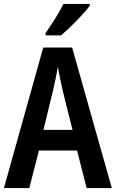

<svg xmlns="http://www.w3.org/2000/svg" viewBox="-20 -957 589 977"><path d="M437 -928V-937H303C281 -892 246 -838 212 -789V-777H291C337 -816 409 -889 437 -928ZM421 0H549L347 -715H200L0 0H129L178 -191H372ZM299 -496 349 -296H201L250 -497C258 -533 269 -582 274 -617C280 -583 291 -534 299 -496Z"/></svg>

Font: Noto Sans Arabic Cond SemBd
Style: Regular
Weight: 600
Width: 3
Designer: Monotype Design Team, Nadine Chahine, Nizar Qandah and Khaled Hosny
Foundry: Monotype Imaging Inc.
Version: Version 2.012